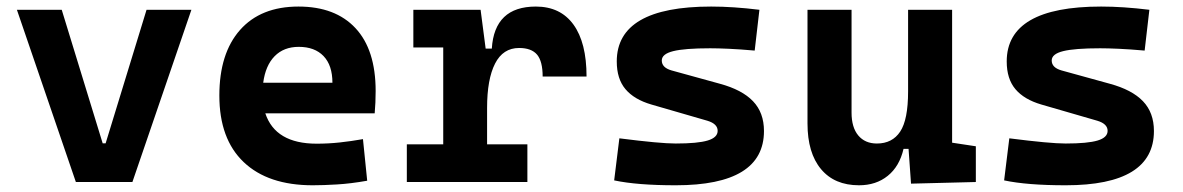

<svg xmlns="http://www.w3.org/2000/svg" viewBox="-20 -547 3556 577"><path d="M208 0 30.8 -517.6H165.5L288.6 -116.2H297.4L420.4 -517.6H555.2L377.9 0Z M919.9 9.8Q785.6 9.8 712.4 -59.8Q639.2 -129.4 639.2 -259.8Q639.2 -386.7 701.4 -457Q763.7 -527.3 877 -527.3Q987.8 -527.3 1048.3 -462.4Q1108.9 -397.5 1108.9 -273.4Q1108.9 -238.3 1106 -206.5H777.3Q807.6 -115.2 931.6 -115.2Q966.8 -115.2 1001 -118.9Q1035.2 -122.6 1070.8 -128.9L1083.5 -3.9Q1033.7 4.9 992.7 7.3Q951.7 9.8 919.9 9.8ZM771 -298.3H979Q979 -350.6 952.4 -378.4Q925.8 -406.2 877.9 -406.2Q833 -406.2 805.4 -378.2Q777.8 -350.1 771 -298.3Z M1443.8 -222.7V-113.3H1564.9V0H1202.6V-113.3H1312V-404.3H1222.2V-517.6H1424.3L1439.5 -400.9H1458Q1465.8 -527.3 1590.3 -527.3Q1664.1 -527.3 1703.4 -473.1Q1742.7 -418.9 1742.7 -316.9H1610.8Q1610.8 -362.8 1594 -382.8Q1577.1 -402.8 1540 -402.8Q1491.7 -402.8 1467.8 -356Q1443.8 -309.1 1443.8 -222.7Z M2010.7 9.8Q1894.5 9.8 1825.7 -4.9L1841.3 -131.3Q1902.8 -123.5 1944.8 -119.6Q1986.8 -115.7 2010.7 -115.7Q2077.1 -115.7 2106.9 -124.8Q2136.7 -133.8 2136.7 -153.8Q2136.7 -174.8 2106 -184.1L1937.5 -232.9Q1885.7 -248 1859.6 -279.1Q1833.5 -310.1 1833.5 -362.3Q1833.5 -527.3 2117.2 -527.3Q2150.4 -527.3 2186.3 -524.9Q2222.2 -522.5 2262.2 -517.6L2248 -395Q2203.6 -398.9 2170.4 -400.4Q2137.2 -401.9 2114.3 -401.9Q2037.6 -401.9 2003.2 -393.3Q1968.8 -384.8 1968.8 -365.2Q1968.8 -343.8 1998 -335.4L2143.1 -295.4Q2210 -277.3 2242.9 -242.9Q2275.9 -208.5 2275.9 -153.3Q2275.9 9.8 2010.7 9.8Z M2561.5 9.8Q2487.8 9.8 2447.3 -38.8Q2406.7 -87.4 2406.7 -175.8V-517.6H2539.1V-208.5Q2539.1 -164.1 2559.3 -139.9Q2579.6 -115.7 2615.2 -115.7Q2661.6 -115.7 2685.3 -151.6Q2709 -187.5 2709 -272V-517.6H2841.3V-118.2L2912.6 -107.4V0L2717.8 4.9L2710.4 -99.6H2695.3Q2683.1 -46.9 2647.9 -18.6Q2612.8 9.8 2561.5 9.8Z M3182.6 9.8Q3066.4 9.8 2997.6 -4.9L3013.2 -131.3Q3074.7 -123.5 3116.7 -119.6Q3158.7 -115.7 3182.6 -115.7Q3249 -115.7 3278.8 -124.8Q3308.6 -133.8 3308.6 -153.8Q3308.6 -174.8 3277.8 -184.1L3109.4 -232.9Q3057.6 -248 3031.5 -279.1Q3005.4 -310.1 3005.4 -362.3Q3005.4 -527.3 3289.1 -527.3Q3322.3 -527.3 3358.2 -524.9Q3394 -522.5 3434.1 -517.6L3419.9 -395Q3375.5 -398.9 3342.3 -400.4Q3309.1 -401.9 3286.1 -401.9Q3209.5 -401.9 3175 -393.3Q3140.6 -384.8 3140.6 -365.2Q3140.6 -343.8 3169.9 -335.4L3314.9 -295.4Q3381.8 -277.3 3414.8 -242.9Q3447.8 -208.5 3447.8 -153.3Q3447.8 9.8 3182.6 9.8Z"/></svg>

Font: Cascadia Mono PL
Style: Bold
Weight: 700
Monospace: yes
Designer: Aaron Bell
Foundry: Saja Typeworks
Version: Version 2404.023; ttfautohint (v1.8.4)